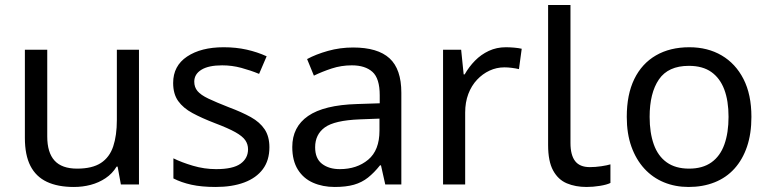

<svg xmlns="http://www.w3.org/2000/svg" viewBox="-20 -734 3064 764"><path d="M533 -536V0H461L448 -71H444Q427 -43 400 -25Q373 -7 341 1.5Q309 10 274 10Q210 10 166.5 -10.5Q123 -31 101 -74Q79 -117 79 -185V-536H168V-191Q168 -127 197 -95Q226 -63 287 -63Q347 -63 381.5 -85.5Q416 -108 430.5 -151.5Q445 -195 445 -257V-536Z M1052 -148Q1052 -96 1026 -61Q1000 -26 952 -8Q904 10 838 10Q782 10 741.5 1Q701 -8 670 -24V-104Q702 -88 747.5 -74.5Q793 -61 840 -61Q907 -61 937 -82.5Q967 -104 967 -140Q967 -160 956 -176Q945 -192 916.5 -208Q888 -224 835 -244Q783 -264 746 -284Q709 -304 689 -332Q669 -360 669 -404Q669 -472 724.5 -509Q780 -546 870 -546Q919 -546 961.5 -536.5Q1004 -527 1041 -510L1011 -440Q977 -454 940 -464Q903 -474 864 -474Q810 -474 781.5 -456.5Q753 -439 753 -409Q753 -387 766 -371.5Q779 -356 809.5 -341.5Q840 -327 891 -307Q942 -288 978 -268Q1014 -248 1033 -219.5Q1052 -191 1052 -148Z M1385 -545Q1483 -545 1530 -502Q1577 -459 1577 -365V0H1513L1496 -76H1492Q1469 -47 1444.5 -27.5Q1420 -8 1388.5 1Q1357 10 1312 10Q1264 10 1225.5 -7Q1187 -24 1165 -59.5Q1143 -95 1143 -149Q1143 -229 1206 -272.5Q1269 -316 1400 -320L1491 -323V-355Q1491 -422 1462 -448Q1433 -474 1380 -474Q1338 -474 1300 -461.5Q1262 -449 1229 -433L1202 -499Q1237 -518 1285 -531.5Q1333 -545 1385 -545ZM1411 -259Q1311 -255 1272.5 -227Q1234 -199 1234 -148Q1234 -103 1261.5 -82Q1289 -61 1332 -61Q1400 -61 1445 -98.5Q1490 -136 1490 -214V-262Z M1993 -546Q2008 -546 2025.5 -544.5Q2043 -543 2056 -540L2045 -459Q2032 -462 2016.5 -464Q2001 -466 1987 -466Q1956 -466 1928 -453Q1900 -440 1878 -416.5Q1856 -393 1843.5 -360Q1831 -327 1831 -286V0H1743V-536H1815L1825 -438H1829Q1846 -468 1870 -492.5Q1894 -517 1925 -531.5Q1956 -546 1993 -546Z M2314 10Q2270 10 2235.5 -4.5Q2201 -19 2181 -55.5Q2161 -92 2161 -157V-714H2250V-165Q2250 -117 2268.5 -93Q2287 -69 2327 -69Q2349 -69 2372.5 -72.5Q2396 -76 2409 -80V-6Q2395 1 2367.5 5.5Q2340 10 2314 10Z M2970 -269Q2970 -202 2952.5 -150.5Q2935 -99 2902.5 -63Q2870 -27 2823.5 -8.5Q2777 10 2720 10Q2667 10 2622 -8.5Q2577 -27 2544 -63Q2511 -99 2492.5 -150.5Q2474 -202 2474 -269Q2474 -358 2504 -419.5Q2534 -481 2590 -513.5Q2646 -546 2723 -546Q2796 -546 2851.5 -513.5Q2907 -481 2938.5 -419.5Q2970 -358 2970 -269ZM2565 -269Q2565 -206 2581.5 -159.5Q2598 -113 2633 -88Q2668 -63 2722 -63Q2776 -63 2811 -88Q2846 -113 2862.5 -159.5Q2879 -206 2879 -269Q2879 -333 2862 -378Q2845 -423 2810.5 -447.5Q2776 -472 2721 -472Q2639 -472 2602 -418Q2565 -364 2565 -269Z"/></svg>

Font: utelugu25
Style: Book
Weight: 400
Designer: Jelle Bosma - Monotype Design Team
Foundry: Monotype Imaging Inc.
Version: Version 2.003